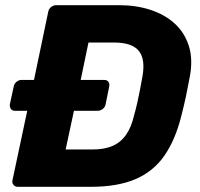

<svg xmlns="http://www.w3.org/2000/svg" viewBox="-20 -720 772 740"><path d="M49 0Q38 0 32 -7.5Q26 -15 28 -25L85 -293H38Q27 -293 22 -300Q17 -307 18 -318L33 -387Q35 -398 44 -405Q53 -412 63 -412H111L166 -675Q168 -686 177 -693Q186 -700 197 -700H440Q505 -700 560 -682Q615 -664 653 -629.5Q691 -595 707.5 -544Q724 -493 712 -427Q704 -383 697 -350Q690 -317 679 -274Q656 -181 613.5 -120Q571 -59 502 -29.5Q433 0 330 0ZM233 -144H339Q382 -144 413.5 -157.5Q445 -171 465.5 -200Q486 -229 497 -276Q505 -305 510 -328Q515 -351 519.5 -374Q524 -397 529 -425Q541 -493 514.5 -524.5Q488 -556 421 -556H321L291 -412H382Q392 -412 397.5 -405Q403 -398 401 -387L387 -318Q385 -307 376 -300Q367 -293 356 -293H265Z"/></svg>

Font: Rubik
Style: Bold Italic
Weight: 700
Italic angle: -12°
Designer: Hubert and Fischer
Foundry: Hubert and Fischer
Version: Version 2.300;gftools[0.9.30]